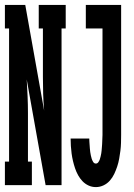

<svg xmlns="http://www.w3.org/2000/svg" viewBox="-26 -755 546 783"><path d="M-6 0V-96H11V-639H-6V-735H77L154 -304Q151 -338 150 -372.5Q149 -407 149 -441V-639H132V-735H242V-639H225V0H160L83 -431Q85 -397 86.5 -362.5Q88 -328 88 -294V-96H104V0ZM365 8Q349 8 335 1.5Q321 -5 310.5 -16Q300 -27 292.5 -40.5Q285 -54 280 -69Q275 -84 271.5 -99Q268 -114 266 -129Q264 -144 263 -159.5Q262 -175 262 -190H338Q338 -184 338.5 -177Q339 -170 339.5 -163Q340 -156 340.5 -149Q341 -142 342 -135Q343 -128 344.5 -121Q346 -114 348 -107.5Q350 -101 354 -94.5Q358 -88 365 -88Q371 -88 375 -93.5Q379 -99 381 -105Q383 -111 384.5 -117.5Q386 -124 387 -130Q388 -136 388.5 -142Q389 -148 389.5 -154.5Q390 -161 390.5 -167.5Q391 -174 391 -180Q391 -186 391.5 -192.5Q392 -199 392 -205V-639H324V-735H468V-205Q468 -189 467.5 -172.5Q467 -156 465 -140Q463 -124 460 -107.5Q457 -91 452 -76Q447 -61 440 -46Q433 -31 422 -18.5Q411 -6 396 1Q381 8 365 8Z"/></svg>

Font: Iosevka Curly Slab
Style: Bold
Weight: 700
Monospace: yes
Designer: Belleve Invis
Foundry: Belleve Invis
Version: Version 22.1.2; ttfautohint (v1.8.4)